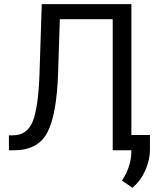

<svg xmlns="http://www.w3.org/2000/svg" viewBox="-20 -731 749 934"><path d="M619.1 -710.9V0H528.3V-637.7H271L262.7 -377.4Q255.9 -172.9 210.2 -86.4Q164.6 0 48.3 0H23.4V-72.8H43Q111.3 -72.8 138.9 -139.4Q166.5 -206.1 172.4 -377.4L183.1 -710.9ZM709.5 -2Q709.5 46.9 687 97.4Q664.6 147.9 624.5 182.6L573.2 147.5Q596.7 111.8 607.9 76.4Q619.1 41 619.1 -0.5V-74.2H709.5Z"/></svg>

Font: Roboto Web
Style: Regular
Weight: 400
Designer: Google
Version: Version 1.200310; 2013